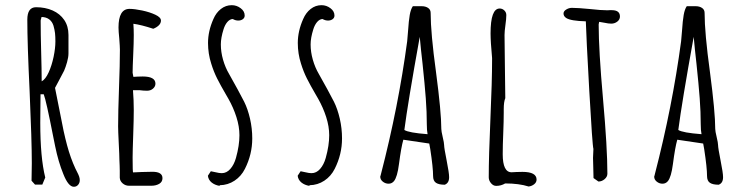

<svg xmlns="http://www.w3.org/2000/svg" viewBox="-20 -694 2836 731"><path d="M283.7 -8.3Q283.7 -15.1 281.2 -22.2Q278.8 -29.3 273.4 -39.6L267.1 -52.2Q248.5 -92.3 235.4 -140.9Q222.2 -189.5 208.5 -264.2L189.5 -359.4L205.1 -388.7L224.1 -424.8Q230 -438.5 235.4 -457.5Q240.7 -476.6 240.7 -490.7V-561Q240.7 -594.2 224.6 -617.9Q208.5 -641.6 180.4 -654.1Q152.3 -666.5 117.2 -666.5Q84 -666.5 84 -619.1Q84 -528.8 92.8 -345.7Q101.1 -157.2 101.1 -72.8L100.1 -5.9L113.3 8.8H141.1L152.3 -18.1Q133.3 -94.2 133.3 -226.6Q133.3 -257.8 133.8 -281.7Q134.3 -305.7 134.3 -335H146.5Q155.3 -313.5 183.1 -171.4L189.9 -137.7Q202.1 -77.6 221.2 -31.2Q240.2 17.1 261.2 17.1Q271 17.1 277.3 9.8Q283.7 2.4 283.7 -8.3ZM138.7 -384.3Q138.7 -428.2 136.7 -497.1Q134.8 -565.4 134.8 -615.2Q134.8 -618.2 136.7 -623.5L138.2 -629.4Q155.8 -628.9 167.2 -620.4Q178.7 -611.8 183.6 -596.2Q188 -580.6 189.5 -567.6Q190.9 -554.7 190.9 -536.1Q190.9 -510.7 184.1 -477.8Q177.2 -444.8 165.3 -418.5Q153.3 -392.1 138.7 -384.3Z M473.1 -660.2Q431.2 -660.2 431.2 -589.4Q431.2 -575.2 434.1 -547.4Q436.5 -515.6 436.5 -504.9Q436.5 -449.7 433.1 -358.9Q429.7 -268.1 429.7 -212.9Q429.7 -196.3 432.1 -148.9Q434.6 -101.1 434.6 -85L435.5 -64Q436 -54.7 436 -43.9V-17.6Q436.5 -4.9 447 4.2Q457.5 13.2 471.2 13.2H555.7Q573.7 13.2 586.2 5.9Q598.6 -1.5 598.6 -15.6Q598.6 -40 560.5 -40L519.5 -39.1L486.8 -37.6Q484.9 -37.6 484.9 -93.8Q484.9 -117.2 487.3 -184.6Q489.3 -238.8 489.3 -274.9Q489.3 -312.5 486.3 -350.6H511.7Q525.4 -348.6 540 -348.6Q553.7 -348.6 562.7 -356.7Q571.8 -364.7 571.8 -375.5Q571.8 -402.8 523.4 -402.8Q512.2 -402.8 503.9 -402.3L487.8 -401.4L484.9 -417Q484.9 -436 487.3 -488.8Q489.3 -531.2 489.3 -560.5Q489.3 -582.5 487.8 -603.5Q517.6 -599.6 563.5 -584.5Q576.2 -589.4 584.5 -597.4Q592.8 -605.5 592.8 -615.7Q592.8 -627.9 571.5 -637.9Q550.3 -647.9 521.2 -654.1Q492.2 -660.2 473.1 -660.2Z M831.1 -582.5Q836.4 -599.6 845.7 -610.4Q855 -621.1 866.2 -621.6Q876.5 -615.7 887.2 -615.7Q897 -615.7 904.3 -620.8Q911.6 -626 911.6 -634.8Q911.6 -651.4 896.2 -662.8Q880.9 -674.3 862.3 -674.3Q839.4 -674.3 821 -659.9Q802.7 -645.5 792.5 -621.6Q772 -575.7 772 -530.3Q772 -489.7 784.2 -451.7Q793.5 -421.4 806.6 -395.3Q819.8 -369.1 840.3 -334L849.6 -317.9Q868.7 -284.2 880.1 -248.3Q891.6 -212.4 891.6 -179.2Q891.6 -140.1 878.4 -92.8Q871.1 -66.9 856.9 -50.8Q842.8 -34.7 824.2 -34.7Q814.9 -34.7 801.3 -38.1Q797.4 -39.1 782.7 -42L771.5 -24.9Q773.4 -9.3 785.6 0.7Q797.9 10.7 816.4 13.7V11.2Q847.7 10.7 873 -6.1Q898.4 -22.9 912.6 -51.3Q940.4 -106.4 940.4 -167Q940.4 -205.1 931.9 -242.2Q923.3 -279.3 909.7 -306.6Q888.7 -347.7 852.1 -412.6Q837.9 -436.5 829.3 -466.3Q820.8 -496.1 820.8 -524.9Q820.8 -549.8 831.1 -582.5Z M1172.9 -582.5Q1178.2 -599.6 1187.5 -610.4Q1196.8 -621.1 1208 -621.6Q1218.3 -615.7 1229 -615.7Q1238.8 -615.7 1246.1 -620.8Q1253.4 -626 1253.4 -634.8Q1253.4 -651.4 1238 -662.8Q1222.7 -674.3 1204.1 -674.3Q1181.2 -674.3 1162.8 -659.9Q1144.5 -645.5 1134.3 -621.6Q1113.8 -575.7 1113.8 -530.3Q1113.8 -489.7 1126 -451.7Q1135.3 -421.4 1148.4 -395.3Q1161.6 -369.1 1182.1 -334L1191.4 -317.9Q1210.4 -284.2 1221.9 -248.3Q1233.4 -212.4 1233.4 -179.2Q1233.4 -140.1 1220.2 -92.8Q1212.9 -66.9 1198.7 -50.8Q1184.6 -34.7 1166 -34.7Q1156.7 -34.7 1143.1 -38.1Q1139.2 -39.1 1124.5 -42L1113.3 -24.9Q1115.2 -9.3 1127.4 0.7Q1139.6 10.7 1158.2 13.7V11.2Q1189.5 10.7 1214.8 -6.1Q1240.2 -22.9 1254.4 -51.3Q1282.2 -106.4 1282.2 -167Q1282.2 -205.1 1273.7 -242.2Q1265.1 -279.3 1251.5 -306.6Q1230.5 -347.7 1193.8 -412.6Q1179.7 -436.5 1171.1 -466.3Q1162.6 -496.1 1162.6 -524.9Q1162.6 -549.8 1172.9 -582.5Z M1628.9 -23.9Q1628.9 -5.4 1639.9 2Q1650.9 9.3 1673.3 9.3Q1689.9 2.9 1689.9 -19V-20Q1689.9 -35.6 1680.7 -82Q1670.9 -130.9 1670.9 -141.6Q1670.9 -149.9 1665.5 -172.4Q1660.2 -194.8 1660.2 -203.1Q1660.2 -267.1 1640.1 -418.9Q1619.6 -568.8 1619.6 -645Q1619.6 -657.2 1609.9 -663.8Q1600.1 -670.4 1585.4 -670.4H1551.8Q1543.9 -659.2 1540 -637Q1536.1 -614.7 1533.7 -577.6Q1532.2 -558.6 1530.3 -537.1Q1497.1 -288.6 1430.2 -30.3L1429.2 -26.4Q1427.7 -22.9 1427.7 -21.5Q1427.7 -10.3 1437.5 -2.4Q1447.3 5.4 1459.5 5.4Q1471.7 5.4 1480 -4.4Q1492.7 -20 1499 -69.3Q1507.3 -133.3 1515.6 -162.1L1614.3 -147.5L1618.2 -126Q1628.9 -55.7 1628.9 -23.9ZM1519.5 -199.2Q1532.7 -302.2 1578.1 -553.7Q1582 -509.3 1588.9 -450.2Q1597.2 -371.6 1601.1 -319.6Q1605 -267.6 1605 -220.2Q1605 -197.8 1607.9 -183.1Q1536.1 -188.5 1519.5 -199.2Z M1903.8 -320.3Q1903.8 -360.8 1902.3 -440.4Q1900.9 -520.5 1900.9 -560.5Q1900.9 -574.7 1904.3 -598.6Q1907.7 -622.6 1907.7 -636.7Q1907.7 -647 1900.1 -654.3Q1892.6 -661.6 1882.3 -661.6Q1847.7 -661.6 1847.7 -566.9Q1847.7 -535.6 1853.5 -473.1V-465.8Q1853.5 -385.7 1847.2 -242.7Q1840.8 -98.6 1840.8 -19Q1840.8 -6.8 1849.4 3.4Q1857.9 13.7 1869.1 13.7Q1887.7 13.7 1903.3 4.4Q1956.1 4.4 1992.7 16.1Q2004.9 14.6 2013.9 7.3Q2022.9 0 2022.9 -10.3Q2022.9 -39.6 1969.2 -39.6Q1955.6 -39.6 1946.3 -39.1L1927.7 -38.1Q1894 -38.1 1894 -106.9Q1894 -140.6 1896 -187Q1897.9 -233.4 1897.9 -266.1V-278.3Q1897.9 -306.6 1903.8 -320.3Z M2238.8 -54.7 2239.7 -16.1 2258.3 -2.9Q2271.5 -2.9 2282 -12Q2292.5 -21 2292.5 -32.7Q2292.5 -130.9 2275.9 -316.9Q2259.3 -502.9 2259.3 -600.6L2260.3 -606.4L2261.2 -610.8L2281.2 -607.4Q2296.9 -604 2307.1 -604Q2320.3 -604 2330.3 -611.8Q2340.3 -619.6 2340.3 -631.3Q2340.3 -655.3 2309.1 -655.3H2300.8Q2297.4 -654.8 2293 -654.8Q2268.6 -654.8 2225.1 -659.7Q2179.7 -664.1 2157.2 -664.1Q2146 -664.1 2135.7 -657.7Q2125.5 -651.4 2125.5 -642.6Q2125.5 -632.3 2135.7 -625.5Q2152.8 -614.3 2210.4 -612.8Q2211.9 -557.1 2223.6 -347.9Q2235.4 -138.7 2239.3 -127L2237.8 -92.8Z M2671.9 -23.9Q2671.9 -5.4 2682.9 2Q2693.8 9.3 2716.3 9.3Q2732.9 2.9 2732.9 -19V-20Q2732.9 -35.6 2723.6 -82Q2713.9 -130.9 2713.9 -141.6Q2713.9 -149.9 2708.5 -172.4Q2703.1 -194.8 2703.1 -203.1Q2703.1 -267.1 2683.1 -418.9Q2662.6 -568.8 2662.6 -645Q2662.6 -657.2 2652.8 -663.8Q2643.1 -670.4 2628.4 -670.4H2594.7Q2586.9 -659.2 2583 -637Q2579.1 -614.7 2576.7 -577.6Q2575.2 -558.6 2573.2 -537.1Q2540 -288.6 2473.1 -30.3L2472.2 -26.4Q2470.7 -22.9 2470.7 -21.5Q2470.7 -10.3 2480.5 -2.4Q2490.2 5.4 2502.4 5.4Q2514.6 5.4 2522.9 -4.4Q2535.6 -20 2542 -69.3Q2550.3 -133.3 2558.6 -162.1L2657.2 -147.5L2661.1 -126Q2671.9 -55.7 2671.9 -23.9ZM2562.5 -199.2Q2575.7 -302.2 2621.1 -553.7Q2625 -509.3 2631.8 -450.2Q2640.1 -371.6 2644 -319.6Q2647.9 -267.6 2647.9 -220.2Q2647.9 -197.8 2650.9 -183.1Q2579.1 -188.5 2562.5 -199.2Z"/></svg>

Font: Amatica SC
Style: Bold
Weight: 400
Designer: Vernon Adams, Ben Nathan
Foundry: newtypography
Version: Version 2.000